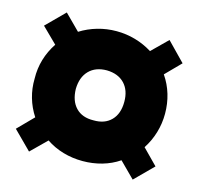

<svg xmlns="http://www.w3.org/2000/svg" viewBox="-87 -687 769 742"><g transform="rotate(15 298.0 -316.0)"><path d="M90 -38 18 -110 79 -172Q58 -204 47.5 -240.5Q37 -277 38 -316Q37 -356 48 -393Q59 -430 81 -463L20 -523L92 -595L153 -534Q185 -554 221.5 -564.5Q258 -575 297 -575Q336 -575 372.5 -564.5Q409 -554 441 -534L503 -595L575 -521L516 -461Q538 -429 549 -392Q560 -355 560 -315Q560 -276 549 -239Q538 -202 517 -170L577 -109L505 -37L444 -98Q413 -77 376 -66.5Q339 -56 299 -56Q258 -56 220.5 -67Q183 -78 152 -99ZM300 -419Q255 -419 229 -392.5Q203 -366 202 -319Q203 -271 228.5 -244.5Q254 -218 299 -219Q344 -218 370 -244.5Q396 -271 396 -319Q396 -365 370.5 -391.5Q345 -418 300 -419Z"/></g></svg>

Font: Blinker ExtraBold
Style: Regular
Weight: 800
Designer: Juergen Huber
Foundry: supertype
Version: Version 1.017;hotconv 1.0.117;makeotfexe 2.5.65602